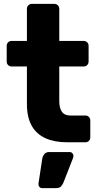

<svg xmlns="http://www.w3.org/2000/svg" viewBox="-20 -730 507 985"><path d="M325.4 0Q260.9 0 214.3 -20.4Q167.7 -40.9 142.9 -84.5Q118.1 -128.1 118.1 -197V-388.9H39.5Q28.9 -388.9 21.6 -396.1Q14.4 -403.4 14.4 -414V-494.9Q14.4 -505.5 21.6 -512.8Q28.9 -520 39.5 -520H118.1V-684.9Q118.1 -695.5 125.4 -702.8Q132.6 -710 143.2 -710H259Q269.6 -710 276.9 -702.8Q284.1 -695.5 284.1 -684.9V-520H409.4Q420 -520 427.2 -512.8Q434.5 -505.5 434.5 -494.9V-414Q434.5 -403.4 427.2 -396.1Q420 -388.9 409.4 -388.9H284.1V-211Q284.1 -176.7 297.2 -157.1Q310.4 -137.4 341 -137.4H418.1Q428.7 -137.4 436 -130.1Q443.2 -122.9 443.2 -112.2V-25.1Q443.2 -14.5 436 -7.2Q428.7 0 418.1 0ZM196.2 235Q187.6 235 182.2 228.7Q176.9 222.4 177.2 213.4L196.7 84.5Q198.7 71.2 207.4 60.6Q216 50 233 50H337.4Q345.6 50 351.2 55.9Q356.7 61.9 356.7 69.7Q356.7 75.6 354.6 80.9L305.2 207.1Q301.2 217.1 293.2 226.1Q285.2 235 268.6 235Z"/></svg>

Font: Rubik Light
Style: Regular
Weight: 300
Designer: Hubert and Fischer
Foundry: Hubert and Fischer
Version: Version 2.300;gftools[0.9.30]